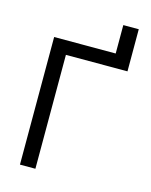

<svg xmlns="http://www.w3.org/2000/svg" viewBox="-130 -973 834 1057"><g transform="rotate(15 287.5 -444.5)"><path d="M88.1 0V-727.3H438.9V-889.2H527V-649.1H176.1V0Z"/></g></svg>

Font: DeltaSans
Style: Regular
Weight: 400
Designer: Rasmus Andersson
Foundry: rsms
Version: Version 3.012